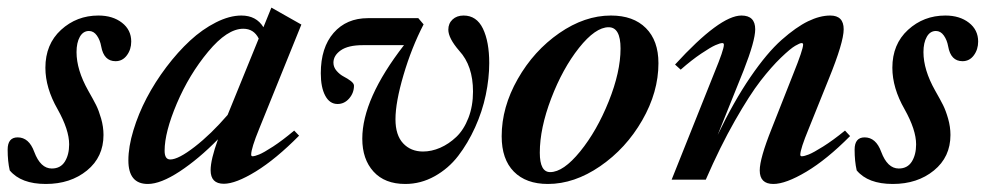

<svg xmlns="http://www.w3.org/2000/svg" viewBox="-34 -465 2552 497"><path d="M-8.8 -23.9Q-14.2 -47.4 -14.2 -77.6Q-14.2 -109.4 11.7 -109.4Q41 -109.4 54.7 -71.8Q70.8 -28.8 100.1 -28.8Q122.6 -28.8 133.8 -46.6Q145 -64.5 145 -91.3Q145 -128.9 115.2 -182.1Q83.5 -237.3 83.5 -289.6Q83.5 -350.6 124 -387.7Q164.6 -424.8 220.7 -424.8Q257.8 -424.8 281.7 -406.2Q305.7 -387.7 305.7 -357.4Q305.7 -336.9 294.4 -321.8Q283.2 -306.6 265.1 -306.6Q234.9 -306.6 228 -344.7Q225.1 -361.3 216.8 -373Q208.5 -384.8 196.3 -384.8Q181.2 -384.8 172.6 -369.6Q164.1 -354.5 164.1 -330.1Q164.1 -284.2 194.3 -230.5Q208 -206.5 214.8 -192.9Q221.7 -179.2 227.8 -158Q233.9 -136.7 233.9 -115.7Q233.9 -58.6 191.2 -23.7Q148.4 11.2 84.5 11.2Q20.5 11.2 -8.8 -23.9Z M348.6 11.2Q298.3 11.2 298.3 -49.8Q298.3 -85 311.3 -127.7Q324.2 -170.4 345.7 -211.4Q367.2 -252.4 396.7 -291.5Q426.3 -330.6 458 -359.9Q489.7 -389.2 524.9 -407Q560.1 -424.8 590.8 -424.8Q629.4 -424.8 647.9 -394.5L668.5 -445.3L746.1 -401.4L637.2 -132.3Q616.2 -81.1 616.2 -64.9Q616.2 -60.5 619.6 -60.5Q625.5 -60.5 637 -65.2Q648.4 -69.8 672.9 -85.7Q697.3 -101.6 727.5 -127L740.2 -113.8Q680.2 -53.2 628.2 -21.2Q576.2 10.7 545.4 10.7Q511.2 10.7 511.2 -24.4Q511.2 -51.8 530.3 -104.5Q480.5 -53.7 431.2 -21.2Q381.8 11.2 348.6 11.2ZM392.1 -74.7Q392.1 -52.2 406.7 -52.2Q427.7 -52.2 470 -85Q512.2 -117.7 555.2 -167.5L635.7 -365.2Q623 -390.6 595.7 -390.6Q554.2 -390.6 504.9 -331.3Q455.6 -272 423.8 -197.3Q392.1 -122.6 392.1 -74.7Z M1015.1 11.2Q961.9 11.2 932.9 -20.8Q903.8 -52.7 903.8 -106Q903.8 -209 1011.7 -348.1H905.3Q867.2 -348.1 848.1 -334.7Q829.1 -321.3 829.1 -302.7Q829.1 -291 837.4 -281.5Q845.7 -272 855.7 -266.8Q865.7 -261.7 874 -255.4Q882.3 -249 882.3 -243.2Q882.3 -224.6 869.9 -210.2Q857.4 -195.8 839.8 -195.8Q819.3 -195.8 807.9 -217.3Q796.4 -238.8 796.4 -275.4Q796.4 -341.8 829.6 -379.9Q862.8 -418 918.5 -418H1048.8L1062.5 -401.9Q1031.2 -341.3 1010.5 -270.8Q989.7 -200.2 989.7 -156.2Q989.7 -115.2 1009.5 -94Q1029.3 -72.8 1061 -72.8Q1083 -72.8 1105.5 -82.5Q1127.9 -92.3 1147.2 -110.6Q1166.5 -128.9 1178.5 -159.7Q1190.4 -190.4 1190.4 -228Q1190.4 -294.9 1154.8 -333.5Q1126.5 -366.2 1126.5 -388.2Q1126.5 -404.3 1137.5 -414.6Q1148.4 -424.8 1166 -424.8Q1199.7 -424.8 1216.1 -390.9Q1232.4 -356.9 1232.4 -301.8Q1232.4 -262.2 1223.4 -219.2Q1214.4 -176.3 1195.8 -135.3Q1177.2 -94.2 1152.1 -61.5Q1127 -28.8 1091.1 -8.8Q1055.2 11.2 1015.1 11.2Z M1384.3 11.2Q1327.6 11.2 1296.1 -20.8Q1264.6 -52.7 1264.6 -112.3Q1264.6 -187.5 1306.2 -260.5Q1347.7 -333.5 1413.6 -379.2Q1479.5 -424.8 1547.4 -424.8Q1605.5 -424.8 1637.9 -392.3Q1670.4 -359.9 1670.4 -301.3Q1670.4 -226.6 1628.4 -153.6Q1586.4 -80.6 1519.5 -34.7Q1452.6 11.2 1384.3 11.2ZM1390.1 -19.5Q1424.3 -19.5 1467.8 -73Q1511.2 -126.5 1541.7 -202.6Q1572.3 -278.8 1572.3 -339.4Q1572.3 -394.5 1541.5 -394.5Q1507.3 -394.5 1464.8 -341.1Q1422.4 -287.6 1392.8 -210.2Q1363.3 -132.8 1363.3 -69.8Q1363.3 -19.5 1390.1 -19.5Z M1704.6 0 1815.4 -277.3Q1839.8 -336.4 1839.8 -349.1Q1839.8 -353.5 1835.9 -353.5Q1830.1 -353.5 1817.9 -348.1Q1805.7 -342.8 1781 -326.2Q1756.3 -309.6 1728 -284.7L1713.4 -297.9Q1829.6 -424.8 1885.3 -424.8Q1920.9 -424.8 1920.9 -389.2Q1920.9 -359.4 1891.1 -283.2L1823.7 -115.7Q1865.2 -202.1 1908.4 -265.4Q1951.7 -328.6 1989.3 -361.8Q2026.9 -395 2057.6 -409.9Q2088.4 -424.8 2115.2 -424.8Q2149.9 -424.8 2149.9 -389.2Q2149.9 -355.5 2111.3 -260.7L2059.6 -132.3Q2037.6 -79.1 2037.6 -64.5Q2037.6 -60.5 2041.5 -60.5Q2047.9 -60.5 2059.6 -65.2Q2071.3 -69.8 2096.7 -85.7Q2122.1 -101.6 2153.3 -127L2166.5 -112.8Q2106.4 -52.2 2053.2 -20.5Q2000 11.2 1967.8 11.2Q1932.6 11.2 1932.6 -23.9Q1932.6 -54.7 1963.4 -131.8L2019.5 -273.9Q2044.9 -336.9 2044.9 -349.6Q2044.9 -353.5 2041 -353.5Q2036.6 -353.5 2024.4 -346.4Q2012.2 -339.4 1987.5 -315.7Q1962.9 -292 1934.8 -255.9Q1906.7 -219.7 1868.4 -152.6Q1830.1 -85.4 1793 0Z M2183.6 -23.9Q2178.2 -47.4 2178.2 -77.6Q2178.2 -109.4 2204.1 -109.4Q2233.4 -109.4 2247.1 -71.8Q2263.2 -28.8 2292.5 -28.8Q2314.9 -28.8 2326.2 -46.6Q2337.4 -64.5 2337.4 -91.3Q2337.4 -128.9 2307.6 -182.1Q2275.9 -237.3 2275.9 -289.6Q2275.9 -350.6 2316.4 -387.7Q2356.9 -424.8 2413.1 -424.8Q2450.2 -424.8 2474.1 -406.2Q2498 -387.7 2498 -357.4Q2498 -336.9 2486.8 -321.8Q2475.6 -306.6 2457.5 -306.6Q2427.2 -306.6 2420.4 -344.7Q2417.5 -361.3 2409.2 -373Q2400.9 -384.8 2388.7 -384.8Q2373.5 -384.8 2365 -369.6Q2356.4 -354.5 2356.4 -330.1Q2356.4 -284.2 2386.7 -230.5Q2400.4 -206.5 2407.2 -192.9Q2414.1 -179.2 2420.2 -158Q2426.3 -136.7 2426.3 -115.7Q2426.3 -58.6 2383.5 -23.7Q2340.8 11.2 2276.9 11.2Q2212.9 11.2 2183.6 -23.9Z"/></svg>

Font: Elstob 18pt SemiBold
Style: Italic
Weight: 600
Italic angle: -20°
Designer: Peter S. Baker
Version: Version 1.015